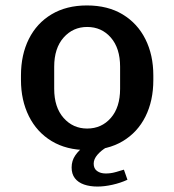

<svg xmlns="http://www.w3.org/2000/svg" viewBox="-20 -541 640 705"><path d="M300 10Q224 10 169.5 -23Q115 -56 86 -114.5Q57 -173 57 -247V-264Q57 -340 86 -398Q115 -456 169.5 -488.5Q224 -521 299 -521Q376 -521 430.5 -488Q485 -455 514 -397Q543 -339 543 -264V-247Q543 -171 514 -113Q485 -55 430.5 -22.5Q376 10 300 10ZM300 -69Q353 -69 387 -108Q421 -147 421 -215V-296Q421 -364 387 -403Q353 -442 300 -442Q248 -442 213.5 -403Q179 -364 179 -296V-215Q179 -147 213.5 -108Q248 -69 300 -69ZM338 144Q310 144 288.5 136.5Q267 129 255 113.5Q243 98 243 74Q243 49 256.5 29.5Q270 10 286 0H371Q352 11 338 27Q324 43 324 60Q324 78 336.5 87Q349 96 368 96Q386 96 402.5 91.5Q419 87 435 82L448 119Q422 131 392.5 137.5Q363 144 338 144Z"/></svg>

Font: Chivo Mono Medium
Style: Regular
Weight: 500
Monospace: yes
Designer: Hector Gatti
Foundry: Omnibus-Type
Version: Version 1.008